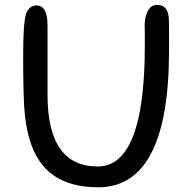

<svg xmlns="http://www.w3.org/2000/svg" viewBox="-20 -754 777 793"><path d="M385.7 19.5Q233.9 19.5 159.2 -67.9Q98.6 -138.2 83 -275.9Q75.7 -337.9 75.7 -523.4Q75.7 -591.8 78.6 -633.8Q81.5 -678.2 87.4 -695.8Q99.6 -731.4 131.3 -731.4Q176.3 -731.4 176.3 -648.9V-362.3Q176.3 -66.4 383.3 -66.4Q578.1 -66.4 578.1 -564.5Q578.1 -583 578.1 -612.3Q577.6 -641.6 577.6 -651.4Q577.6 -681.6 588.4 -704.6Q602.1 -733.9 628.9 -733.9Q677.7 -733.9 677.7 -667Q677.7 -647 678.2 -606.4Q678.2 -565.9 678.2 -545.9Q678.2 19.5 385.7 19.5Z"/></svg>

Font: YBG Kramawirya
Style: Regular
Weight: 400
Designer: R.S. Wihananto
Foundry: R.S. Wihananto
Version: Version 2.0.1